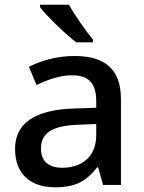

<svg xmlns="http://www.w3.org/2000/svg" viewBox="-20 -786 612 816"><path d="M273 -766H150V-756C177 -719 257 -642 304 -606H375V-618C344 -655 298 -721 273 -766ZM297 -548C221 -548 153 -528 103 -502L135 -425C181 -446 232 -466 286 -466C351 -466 389 -438 389 -356V-328L298 -325C127 -320 44 -262 44 -153C44 -41 116 10 213 10C303 10 346 -16 393 -75H397L418 0H494V-365C494 -490 428 -548 297 -548ZM316 -256 389 -259V-212C389 -118 326 -73 244 -73C191 -73 154 -98 154 -154C154 -217 194 -252 316 -256Z"/></svg>

Font: Noto Sans Cherokee Medium
Style: Regular
Weight: 500
Designer: Monotype Design Team
Foundry: Monotype Imaging Inc.
Version: Version 2.001